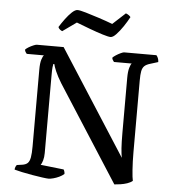

<svg xmlns="http://www.w3.org/2000/svg" viewBox="-60 -966 921 1021"><g transform="rotate(5 400.5 -455.5)"><path d="M236.5 0Q227.9 0 203.8 -3.3Q179.8 -6.5 149.8 -11.7Q119.8 -16.9 93.2 -22.5Q66.6 -28.2 53.3 -32.2Q53.3 -40 56.3 -46.9Q59.3 -53.8 62.9 -57.6L90 -61.4Q110 -64.1 120.1 -73.8Q130.1 -83.5 133.9 -104.8Q137.7 -126.2 137.7 -164.2V-573.1Q137.7 -608 143.8 -627.3Q150 -646.7 155.8 -651H63.9Q60.5 -654.5 57.2 -659.9Q53.8 -665.4 52.8 -672.6Q58.3 -679.1 70.4 -686.3Q82.4 -693.5 95 -698.7Q107.5 -704 113.3 -704H256.2L615.6 -144.4Q611.8 -164 609.5 -194.7Q607.3 -225.4 607.3 -276.9V-569.8Q607.3 -604.1 613.2 -624.1Q619 -644.2 624.6 -648.4H529.8Q528.4 -651.6 524.4 -656.1Q520.5 -660.5 518.7 -670Q524.3 -676.6 536.6 -684.5Q548.9 -692.5 561.5 -698.2Q574 -704 579 -704H751.6Q756.6 -698.2 760.4 -689.3Q764.2 -680.3 764.4 -668.5L722.5 -655.5Q701.7 -649.5 691.6 -639.6Q681.6 -629.7 678.2 -611.8Q674.8 -594 674.8 -562.4V-179.9Q674.8 -128.3 677.9 -85.5Q681 -42.7 684.8 -27.3Q674 -18.2 656.5 -12.2Q639 -6.3 620.8 -3.7Q602.6 -1 588.4 0L261 -510Q239 -545.7 227.7 -572.4Q216.5 -599.2 214.8 -609.7H209.5Q208.2 -605.8 206.7 -591.8Q205.2 -577.8 205.2 -546.8V-133.9Q205.2 -111.1 200 -93.7Q194.7 -76.2 189.1 -69.7L312.6 -55.8Q314.6 -53.8 317 -47Q319.4 -40.2 319.4 -32.2Q308.6 -22.6 293.5 -15.5Q278.3 -8.3 262.8 -4.2Q247.2 0 236.5 0ZM500.1 -779.1Q488 -779.1 456.2 -789Q424.4 -798.9 386 -813.2Q347.5 -827.5 315 -840.2L241.2 -787.7Q235.7 -789.7 229.4 -794.5Q223.1 -799.2 219.4 -807.8Q232.4 -828.9 249.4 -852Q266.4 -875 283.4 -890.9Q300.5 -906.7 312.8 -906.7Q325.3 -906.7 357.5 -897.3Q389.7 -887.9 429.4 -874.9Q469.1 -861.9 502.7 -849.1L570.5 -911.5Q579.9 -908.1 586.5 -903.2Q593.2 -898.4 596.2 -893.6Q583.4 -869.5 565.4 -842.6Q547.3 -815.8 529.9 -797.5Q512.5 -779.1 500.1 -779.1Z"/></g></svg>

Font: Texturina Medium
Style: Regular
Weight: 500
Designer: Guillermo Torres Carreño
Foundry: Omnibus-Type
Version: Version 1.003